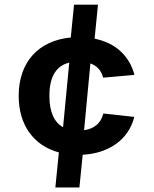

<svg xmlns="http://www.w3.org/2000/svg" viewBox="-20 -745 660 822"><path d="M555 -244.5 422.5 -259C411.5 -215.5 381.5 -193.5 340 -187.5L367 -473.5C394.5 -463.5 413.5 -444 421.5 -412.5L555.5 -424.5C534 -507.5 473 -561.5 385 -579.5L399.5 -725H297L283 -584.5C146 -571.5 60 -480.5 60 -334.5C60 -207.5 126 -121 232 -92.5L217 57.5H320L334 -82.5C446 -88.5 530.5 -147 555 -244.5ZM191.5 -334.5C191.5 -421 223.5 -464 276.5 -477L250 -200.5C213.5 -220.5 191.5 -263 191.5 -334.5Z"/></svg>

Font: Monaspace Argon
Style: Bold
Weight: 700
Designer: Riley Cran & the Lettermatic Team
Foundry: Lettermatic
Version: Version 1.000 (Monaspace Argon)